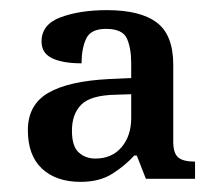

<svg xmlns="http://www.w3.org/2000/svg" viewBox="-20 -739 422 379"><path d="M139 -380Q91 -380 63 -406Q35 -432 35 -482Q35 -532 75 -555.5Q115 -579 196 -583L239 -585V-614Q239 -644 230.5 -663Q222 -682 189 -682Q159 -682 150 -662.5Q141 -643 141 -614Q104 -614 83 -624Q62 -634 62 -657Q62 -691 100 -705Q138 -719 191 -719Q257 -719 289.5 -694.5Q322 -670 322 -611V-459Q322 -437 331.5 -428.5Q341 -420 365 -420V-386H268L250 -432H245Q228 -413 202.5 -396.5Q177 -380 139 -380ZM168 -426Q201 -426 220 -448.5Q239 -471 239 -506V-553L208 -552Q159 -551 140.5 -532.5Q122 -514 122 -481Q122 -450 135.5 -438Q149 -426 168 -426Z"/></svg>

Font: Noto Serif Yezidi
Style: Regular
Weight: 400
Designer: Dalton Maag Ltd
Foundry: Dalton Maag Ltd
Version: Version 1.001; ttfautohint (v1.8.4.7-5d5b)